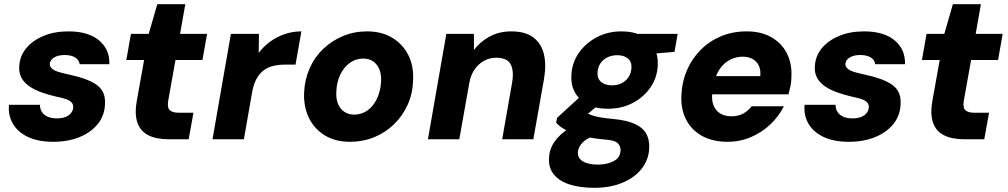

<svg xmlns="http://www.w3.org/2000/svg" viewBox="-20 -666 4819 918"><path d="M235 12Q162 12 113 -11.5Q64 -35 41 -75.5Q18 -116 23 -165H171Q171 -145 180.5 -130.5Q190 -116 208 -108Q226 -100 252 -100Q277 -100 294 -107Q311 -114 320 -126Q329 -138 330 -152Q331 -168 321 -177.5Q311 -187 292.5 -193Q274 -199 249 -204Q214 -212 181 -223.5Q148 -235 123 -251.5Q98 -268 84 -291.5Q70 -315 72 -348Q74 -397 104.5 -434.5Q135 -472 187.5 -494Q240 -516 307 -516Q402 -516 453.5 -473Q505 -430 503 -359H361Q358 -380 339 -391.5Q320 -403 289 -403Q258 -403 238.5 -391Q219 -379 218 -360Q218 -348 228 -338.5Q238 -329 258.5 -322.5Q279 -316 308 -310Q350 -301 383 -289.5Q416 -278 439 -262.5Q462 -247 473 -224Q484 -201 482 -168Q480 -113 447 -72.5Q414 -32 359 -10Q304 12 235 12Z M788 0Q726 0 688 -20Q650 -40 636.5 -81Q623 -122 634 -184L669 -379H584L606 -504H691L732 -646H866L841 -504H970L948 -379H819L784 -183Q779 -151 792 -139Q805 -127 834 -127H905L882 0Z M996 0 1084 -504H1218L1217 -413Q1241 -445 1272.5 -467.5Q1304 -490 1341.5 -503Q1379 -516 1421 -516L1393 -357H1342Q1313 -357 1287 -351Q1261 -345 1241 -330Q1221 -315 1207 -290Q1193 -265 1186 -228L1146 0Z M1653 12Q1584 12 1533.5 -18.5Q1483 -49 1457 -102.5Q1431 -156 1434 -224Q1437 -286 1460.5 -339.5Q1484 -393 1525 -432Q1566 -471 1619.5 -493.5Q1673 -516 1735 -516Q1804 -516 1854.5 -486Q1905 -456 1932 -403Q1959 -350 1955 -280Q1953 -218 1929 -165Q1905 -112 1864 -72Q1823 -32 1769 -10Q1715 12 1653 12ZM1673 -118Q1709 -118 1737 -138Q1765 -158 1782 -193.5Q1799 -229 1802 -275Q1804 -311 1793.5 -335.5Q1783 -360 1763.5 -373Q1744 -386 1717 -386Q1682 -386 1653.5 -366Q1625 -346 1607.5 -310.5Q1590 -275 1588 -228Q1586 -193 1596.5 -168.5Q1607 -144 1627 -131Q1647 -118 1673 -118Z M2026 0 2114 -504H2246V-427Q2276 -467 2321.5 -491.5Q2367 -516 2425 -516Q2490 -516 2528.5 -488Q2567 -460 2580 -409Q2593 -358 2581 -288L2530 0H2381L2429 -274Q2438 -329 2421 -359.5Q2404 -390 2352 -390Q2321 -390 2294.5 -375.5Q2268 -361 2249.5 -334.5Q2231 -308 2224 -270L2176 0Z M2821 232Q2753 232 2703.5 216Q2654 200 2628 168Q2602 136 2605 89Q2607 46 2632 10.5Q2657 -25 2701.5 -53Q2746 -81 2806 -100L2842 -23Q2790 -9 2767 14Q2744 37 2743 63Q2742 82 2754 95Q2766 108 2788 114.5Q2810 121 2839 121Q2883 121 2914 104.5Q2945 88 2947 55Q2948 32 2933 18Q2918 4 2870 1Q2824 -3 2786.5 -11Q2749 -19 2720 -29.5Q2691 -40 2670.5 -53Q2650 -66 2639 -80L2644 -103L2774 -222L2871 -190L2714 -56L2774 -133Q2784 -126 2794.5 -121Q2805 -116 2820.5 -111.5Q2836 -107 2858.5 -103.5Q2881 -100 2914 -97Q2975 -91 3013 -74.5Q3051 -58 3068.5 -29Q3086 0 3084 42Q3082 97 3048.5 140Q3015 183 2956.5 207.5Q2898 232 2821 232ZM2886 -146Q2828 -146 2788.5 -167Q2749 -188 2729 -224Q2709 -260 2712 -306Q2714 -364 2746.5 -411.5Q2779 -459 2832.5 -487.5Q2886 -516 2951 -516Q3010 -516 3049.5 -494.5Q3089 -473 3108 -437Q3127 -401 3125 -355Q3123 -297 3091 -249.5Q3059 -202 3006 -174Q2953 -146 2886 -146ZM2906 -258Q2945 -258 2971 -281Q2997 -304 2999 -341Q3001 -371 2982 -386.5Q2963 -402 2932 -402Q2892 -402 2865.5 -379.5Q2839 -357 2837 -319Q2835 -290 2854.5 -274Q2874 -258 2906 -258ZM3016 -402 3012 -504H3220L3205 -418Z M3458 12Q3388 12 3337 -16Q3286 -44 3260 -95Q3234 -146 3238 -214Q3241 -276 3264.5 -330.5Q3288 -385 3329.5 -427Q3371 -469 3427 -492.5Q3483 -516 3550 -516Q3619 -516 3668 -488Q3717 -460 3742 -411.5Q3767 -363 3764 -299Q3764 -276 3759.5 -254.5Q3755 -233 3750 -215H3342L3358 -302H3615Q3618 -332 3608 -352.5Q3598 -373 3578 -384Q3558 -395 3531 -395Q3499 -395 3470 -380Q3441 -365 3420.5 -335Q3400 -305 3392 -259L3387 -229Q3381 -195 3389.5 -168Q3398 -141 3420.5 -125.5Q3443 -110 3478 -110Q3511 -110 3534.5 -123.5Q3558 -137 3574 -158H3728Q3704 -110 3663.5 -71.5Q3623 -33 3570.5 -10.5Q3518 12 3458 12Z M4039 12Q3966 12 3917 -11.5Q3868 -35 3845 -75.5Q3822 -116 3827 -165H3975Q3975 -145 3984.5 -130.5Q3994 -116 4012 -108Q4030 -100 4056 -100Q4081 -100 4098 -107Q4115 -114 4124 -126Q4133 -138 4134 -152Q4135 -168 4125 -177.5Q4115 -187 4096.5 -193Q4078 -199 4053 -204Q4018 -212 3985 -223.5Q3952 -235 3927 -251.5Q3902 -268 3888 -291.5Q3874 -315 3876 -348Q3878 -397 3908.5 -434.5Q3939 -472 3991.5 -494Q4044 -516 4111 -516Q4206 -516 4257.5 -473Q4309 -430 4307 -359H4165Q4162 -380 4143 -391.5Q4124 -403 4093 -403Q4062 -403 4042.5 -391Q4023 -379 4022 -360Q4022 -348 4032 -338.5Q4042 -329 4062.5 -322.5Q4083 -316 4112 -310Q4154 -301 4187 -289.5Q4220 -278 4243 -262.5Q4266 -247 4277 -224Q4288 -201 4286 -168Q4284 -113 4251 -72.5Q4218 -32 4163 -10Q4108 12 4039 12Z M4592 0Q4530 0 4492 -20Q4454 -40 4440.5 -81Q4427 -122 4438 -184L4473 -379H4388L4410 -504H4495L4536 -646H4670L4645 -504H4774L4752 -379H4623L4588 -183Q4583 -151 4596 -139Q4609 -127 4638 -127H4709L4686 0Z"/></svg>

Font: DM Sans Black
Style: Italic
Weight: 900
Italic angle: -10°
Designer: Colophon Foundry, Jonny Pinhorn
Foundry: Colophon Foundry
Version: Version 4.004;gftools[0.9.30]